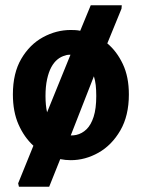

<svg xmlns="http://www.w3.org/2000/svg" viewBox="-20 -605 539 730"><path d="M52 105 49 92 107 -51Q72 -83 50.5 -131.5Q29 -180 29 -246Q29 -327 61 -381.5Q93 -436 143.5 -463.5Q194 -491 249 -491Q258 -491 267 -490.5Q276 -490 285 -488L325 -585H443L442 -572L388 -440Q424 -410 447 -361.5Q470 -313 470 -246Q470 -165 437.5 -109Q405 -53 354.5 -24.5Q304 4 249 4Q239 4 229 3Q219 2 209 0L167 105ZM159 -178 248 -397Q243 -397 238 -396.5Q233 -396 228 -394Q212 -390 198.5 -379Q185 -368 175 -349.5Q165 -331 159 -303.5Q153 -276 153 -240Q153 -222 154.5 -206.5Q156 -191 159 -178ZM270 -92Q292 -97 309 -113.5Q326 -130 336 -161Q346 -192 346 -240Q346 -263 344 -281Q342 -299 337 -315L249 -90Q254 -90 260 -90.5Q266 -91 270 -92Z"/></svg>

Font: Kreon
Style: Bold
Weight: 700
Designer: Julia Petretta
Foundry: Julia Petretta and Eli Heuer
Version: Version 2.002